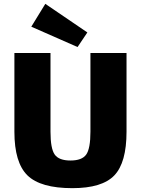

<svg xmlns="http://www.w3.org/2000/svg" viewBox="-20 -966 734 1000"><path d="M435 -797 384 -721 143 -827 216 -946ZM639 -690V-280Q639 -119 575.5 -52.5Q512 14 357 14Q191 14 123 -52.5Q55 -119 55 -280V-690H243V-280Q243 -192 265 -161Q287 -130 347 -130Q407 -130 429 -161Q451 -192 451 -280V-690Z"/></svg>

Font: Ezarion Extra Bold
Style: Regular
Weight: 800
Designer: Natanael Gama
Version: Version 1.001;PS 001.001;hotconv 1.0.70;makeotf.lib2.5.58329